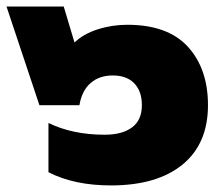

<svg xmlns="http://www.w3.org/2000/svg" viewBox="-20 -560 679 590"><path d="M320.8 9.8Q208 9.8 128.9 -30.8V-182.1Q203.1 -146 301.8 -146Q355.5 -146 385.7 -168.5Q416 -190.9 416 -236.8Q416 -279.3 392.8 -303.7Q369.6 -328.1 326.2 -328.1Q285.2 -328.1 258.3 -304.7Q231.4 -281.2 224.1 -236.8H101.1L0 -540H175.8L209 -429.2Q234.9 -455.1 279.3 -469.5Q323.7 -483.9 371.1 -483.9Q495.6 -483.9 557.4 -416.3Q619.1 -348.6 619.1 -236.8Q619.1 -118.2 540.8 -54.2Q462.4 9.8 320.8 9.8Z"/></svg>

Font: Kanit ExtraBold
Style: Regular
Weight: 800
Designer: Katatrad Team
Foundry: CadsonDemak
Version: Version 1.000;PS 001.000;hotconv 1.0.88;makeotf.lib2.5.64775